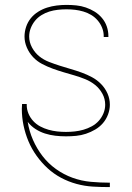

<svg xmlns="http://www.w3.org/2000/svg" viewBox="-20 -548 540 783"><path d="M427 215Q393 215 359 213Q325 211 292 202Q259 193 229 177Q199 161 174 138Q149 115 129 87Q109 59 96 28Q83 -3 76 -36.5Q69 -70 69 -104Q69 -109 69.5 -114Q70 -119 70 -124H89Q89 -124 89 -123.5Q89 -123 89 -123Q89 -123 89 -123Q89 -123 89 -123Q89 -122 89 -121.5Q89 -121 89 -120Q89 -102 96 -85Q103 -68 115.5 -54.5Q128 -41 144 -32.5Q160 -24 177.5 -19Q195 -14 213 -12Q231 -10 249 -10Q267 -10 285 -12Q303 -14 320.5 -19Q338 -24 354.5 -33Q371 -42 383 -55.5Q395 -69 402 -86Q409 -103 409 -121Q409 -145 397.5 -166Q386 -187 368 -201.5Q350 -216 328 -225Q306 -234 283.5 -240.5Q261 -247 239 -253.5Q217 -260 195 -268Q173 -276 152 -287Q131 -298 115 -315Q99 -332 89.5 -354Q80 -376 80 -399Q80 -419 86.5 -438.5Q93 -458 105.5 -473.5Q118 -489 135.5 -500Q153 -511 172 -517Q191 -523 211 -525.5Q231 -528 251 -528Q271 -528 291 -526Q311 -524 330 -517.5Q349 -511 366 -500.5Q383 -490 396 -474.5Q409 -459 415.5 -440Q422 -421 422 -401Q422 -400 422 -399Q422 -398 422 -397H403Q403 -398 403 -399Q403 -400 403 -401Q403 -418 396.5 -434.5Q390 -451 378.5 -464.5Q367 -478 352 -487Q337 -496 320 -501Q303 -506 286 -508Q269 -510 251 -510Q233 -510 215.5 -508Q198 -506 181.5 -501Q165 -496 149.5 -486.5Q134 -477 123 -463.5Q112 -450 105.5 -433.5Q99 -417 99 -399Q99 -376 110.5 -354.5Q122 -333 140 -318.5Q158 -304 180 -295.5Q202 -287 224 -280Q246 -273 268.5 -266.5Q291 -260 313 -252Q335 -244 355.5 -233Q376 -222 392.5 -205Q409 -188 418.5 -166.5Q428 -145 428 -121Q428 -101 420.5 -81Q413 -61 399.5 -45.5Q386 -30 368 -19.5Q350 -9 330.5 -2.5Q311 4 290.5 6Q270 8 249 8Q227 8 205.5 5.5Q184 3 163.5 -3.5Q143 -10 124.5 -22Q106 -34 93 -51Q99 -13 114.5 22.5Q130 58 153.5 88.5Q177 119 208.5 141.5Q240 164 276 177Q312 190 350.5 193.5Q389 197 427 197H428V215Z"/></svg>

Font: Zed Mono Thin
Style: Regular
Weight: 100
Monospace: yes
Designer: Belleve Invis
Foundry: Belleve Invis
Version: Version 1.0.0; ttfautohint (v1.8.4)